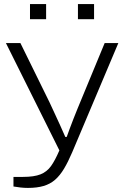

<svg xmlns="http://www.w3.org/2000/svg" viewBox="-20 -737 609 941"><path d="M117 184Q99 184 81 182Q63 180 46 177V130H93Q147 130 178.5 117.5Q210 105 230 77Q250 49 271 0L9 -526H80L222 -237Q231 -218 245 -187.5Q259 -157 274 -124.5Q289 -92 300 -66H307Q313 -83 321.5 -106Q330 -129 340 -154.5Q350 -180 360 -204.5Q370 -229 378 -248L493 -526H560L334 9Q314 56 294 89.5Q274 123 250 144Q226 165 193.5 174.5Q161 184 117 184ZM127 -643V-717H206V-643ZM362 -643V-717H441V-643Z"/></svg>

Font: Archivo Expanded ExtraLight
Style: Regular
Weight: 250
Width: 7
Designer: Hector Gatti
Foundry: Omnibus-Type
Version: Version 2.001